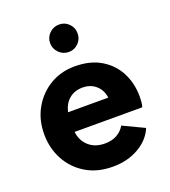

<svg xmlns="http://www.w3.org/2000/svg" viewBox="-145 -901 901 1019"><g transform="rotate(-20 305.5 -391.5)"><path d="M318 12Q402 12 465 -24.5Q528 -61 553 -121L433 -178Q417 -150 388.5 -134Q360 -118 320 -118Q265 -118 230 -149Q195 -180 189 -231H571Q575 -242 576.5 -257.5Q578 -273 578 -289Q578 -365 546.5 -425.5Q515 -486 455 -522Q395 -558 308 -558Q230 -558 168 -521Q106 -484 69.5 -420Q33 -356 33 -274Q33 -195 68 -130Q103 -65 167 -26.5Q231 12 318 12ZM308 -438Q354 -438 384 -411Q414 -384 419 -341H192Q203 -388 233.5 -413Q264 -438 308 -438ZM306 -640Q338 -640 360.5 -662.5Q383 -685 383 -718Q383 -750 360.5 -772.5Q338 -795 306 -795Q274 -795 251 -772.5Q228 -750 228 -718Q228 -686 251 -663Q274 -640 306 -640Z"/></g></svg>

Font: Plus Jakarta Sans ExtraBold
Style: Regular
Weight: 800
Designer: Gumpita Rahayu
Foundry: Tokotype
Version: Version 2.004; ttfautohint (v1.8.3)